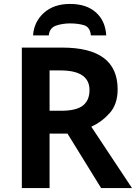

<svg xmlns="http://www.w3.org/2000/svg" viewBox="-20 -956 694 976"><path d="M287 -598Q435 -598 435 -498Q435 -446 401.5 -419.5Q368 -393 291 -393H232V-598ZM297 -714H91V0H232V-277H323L494 0H651L444 -312Q496 -335 537 -380.5Q578 -426 578 -502Q578 -714 297 -714ZM336 -936Q254 -936 203.5 -891Q153 -846 148 -776H228Q232 -815 265.5 -826Q299 -837 335 -837Q378 -837 408 -827.5Q438 -818 442 -776H520Q516 -849 468 -892.5Q420 -936 336 -936Z"/></svg>

Font: Noto Sans UI
Style: Bold
Weight: 700
Designer: Monotype Design Team
Foundry: Monotype Imaging Inc.
Version: Version 1.901